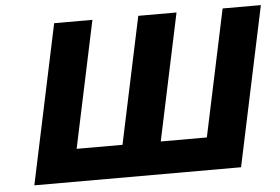

<svg xmlns="http://www.w3.org/2000/svg" viewBox="-49 -737 1174 805"><g transform="rotate(-5 538.0 -335.0)"><path d="M64 0H934L1076 -670H915L802 -137H608L721 -670H560L447 -137H254L367 -670H206Z"/></g></svg>

Font: LT Wave Text Black Italic
Style: Regular
Weight: 900
Designer: Daniel Lyons
Version: Version 2.5 (Glyphs App)